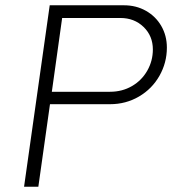

<svg xmlns="http://www.w3.org/2000/svg" viewBox="-20 -706 666 726"><path d="M611 -526Q611 -469 583 -419.5Q555 -370 505.5 -341Q456 -312 396 -312H169L125 0H71L168 -686H449Q495 -686 532 -665Q569 -644 590 -607.5Q611 -571 611 -526ZM215 -638 176 -359H396Q442 -359 479 -380.5Q516 -402 537 -439Q558 -476 558 -519Q558 -570 523 -604Q488 -638 435 -638Z"/></svg>

Font: Chivo Thin Italic
Style: Regular
Weight: 100
Italic angle: -8.05°
Designer: Hector Gatti
Foundry: Omnibus-Type
Version: Version 1.007